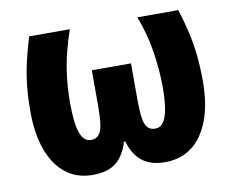

<svg xmlns="http://www.w3.org/2000/svg" viewBox="-66 -634 885 729"><g transform="rotate(-10 376.5 -270.0)"><path d="M664 -550Q680 -499 690 -454Q700 -409 704.5 -364Q709 -319 709 -267Q709 -182 686 -119.5Q663 -57 620 -23.5Q577 10 514 10Q460 10 427 -16Q394 -42 379 -94H374Q359 -42 326.5 -16Q294 10 237 10Q175 10 132 -24Q89 -58 66.5 -120.5Q44 -183 44 -267Q44 -320 48.5 -364.5Q53 -409 63 -453.5Q73 -498 89 -550H246Q231 -508 220 -463.5Q209 -419 203.5 -371.5Q198 -324 198 -274Q198 -196 211 -159Q224 -122 253 -122Q271 -122 282 -134Q293 -146 297 -173Q301 -200 301 -246V-382H452V-246Q452 -199 456 -172Q460 -145 470.5 -133.5Q481 -122 500 -122Q520 -122 532 -139.5Q544 -157 549.5 -190Q555 -223 555 -271Q555 -342 543 -414Q531 -486 506 -550Z"/></g></svg>

Font: Noto Sans Display Condensed ExtraBold
Style: Regular
Weight: 800
Width: 3
Designer: Monotype Design Team
Foundry: Monotype Imaging Inc.
Version: Version 2.003